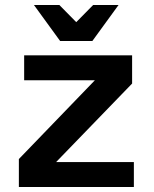

<svg xmlns="http://www.w3.org/2000/svg" viewBox="-20 -743 612 763"><path d="M219 -580 115 -723H216L283 -655L350 -723H451L347 -580ZM55 0V-111L357 -424H76V-523H505V-411L203 -99H512V0Z"/></svg>

Font: Tomorrow Medium
Style: Regular
Weight: 500
Designer: Tony de Marco, Monica Rizzolli
Foundry: Just in Type
Version: Version 2.002